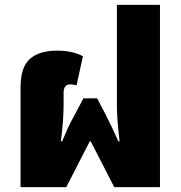

<svg xmlns="http://www.w3.org/2000/svg" viewBox="-20 -765 742 785"><path d="M64 -408Q64 -490 102 -524Q140 -558 214 -558Q277 -558 319 -535L293 -416Q281 -420 268 -420Q253 -420 246.5 -411Q240 -402 240 -385V-334Q240 -277 229 -187H234Q257 -243 273.5 -273.5Q290 -304 293 -310L321 -363H377L405 -310Q437 -248 464 -187H469Q458 -277 458 -334V-745H634V0H447L351 -187H347L251 0H64Z"/></svg>

Font: Noto Sans Thai Black
Style: Regular
Weight: 900
Designer: Monotype Design Team
Foundry: Monotype Imaging Inc.
Version: Version 1.000